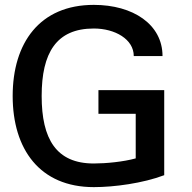

<svg xmlns="http://www.w3.org/2000/svg" viewBox="-20 -755 788 788"><path d="M365 13C449 13 567 -3 654 -36V-385H384V-288H537V-105C487 -91 415 -84 365 -84C211 -84 151 -184 151 -361C151 -538 211 -638 365 -638C452 -638 529 -594 529 -525H647C647 -655 526 -735 365 -735C143 -735 32 -579 32 -361C32 -143 143 13 365 13Z"/></svg>

Font: Perun Medium
Style: Regular
Weight: 500
Foundry: Copyright (c) Stefan Peev, Context Ltd, 2016
Version: Version 1.089